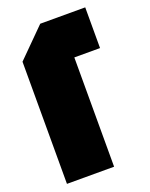

<svg xmlns="http://www.w3.org/2000/svg" viewBox="-134 -771 657 842"><g transform="rotate(-20 195.0 -350.0)"><path d="M30 0V-570L160 -700H370V-510H250V0Z"/></g></svg>

Font: Tektur Condensed Black
Style: Regular
Weight: 900
Width: 3
Designer: Adam Jagosz
Foundry: Adam Jagosz
Version: Version 1.005;gftools[0.9.30]